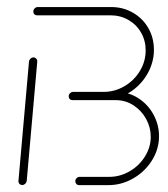

<svg xmlns="http://www.w3.org/2000/svg" viewBox="-20 -539 488 559"><path d="M44.8 -0.4Q39.6 -0.4 36.5 -3.9Q33.3 -7.4 33.7 -12.2L64.4 -359.6Q64.8 -364.4 68.7 -368.1Q72.6 -371.9 77.4 -371.9Q82.2 -371.9 85.6 -368.1Q88.9 -364.4 88.5 -359.6L57.8 -12.2Q57 -7 53.3 -3.7Q49.6 -0.4 44.8 -0.4ZM252.6 -271.5H319.3Q354.1 -271.5 382.4 -253.3Q410.7 -235.2 426.9 -205.4Q443 -175.6 443 -142.6Q443 -135.2 442.6 -131.5Q439.6 -96.7 418.7 -66.3Q397.8 -35.9 365 -18Q332.2 0 295.6 0H210.4Q205.6 0 202.4 -3.3Q199.3 -6.7 199.3 -11.5Q199.3 -16.7 203.1 -20.4Q207 -24.1 212.2 -24.1H297.8Q329.6 -24.1 357.6 -40.4Q385.6 -56.7 402.2 -83.7Q418.9 -110.7 418.9 -140.7Q418.9 -167.8 405.6 -192.4Q392.2 -217 368.9 -232.2Q345.6 -247.4 317.4 -247.4H250.7ZM180 -258.5Q180 -263.7 183.9 -267.6Q187.8 -271.5 193.3 -271.5H282.2Q314.1 -271.5 342.2 -288Q370.4 -304.4 387.2 -332.2Q404.1 -360 404.1 -392.6Q404.1 -420.7 390.7 -444.1Q377.4 -467.4 353.9 -480.9Q330.4 -494.4 301.9 -494.4H87.8Q83 -494.4 80 -497.4Q77 -500.4 77 -505.2Q77 -510.7 80.9 -514.6Q84.8 -518.5 90 -518.5H303.7Q338.5 -518.5 367 -502Q395.6 -485.6 411.9 -457.2Q428.1 -428.9 428.1 -394.4Q428.1 -387 427.8 -383Q424.4 -345.9 403.5 -314.8Q382.6 -283.7 349.8 -265.6Q317 -247.4 280.4 -247.4H191.1Q186.3 -247.4 183.1 -250.6Q180 -253.7 180 -258.5Z"/></svg>

Font: 26F Galaxy Sans Thin
Style: Italic
Weight: 100
Italic angle: -4.99998°
Designer: C₂₉H₂₅N₃O₅
Version: Version 1.200